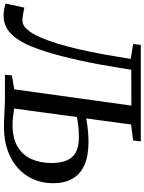

<svg xmlns="http://www.w3.org/2000/svg" viewBox="78 -893 790 1050"><g transform="rotate(90 473.0 -368.0)"><path d="M32 7.5Q18 7.5 4.5 5.2Q-9 3 -32.5 -3L-10.5 -106Q4 -103 19.2 -100.2Q34.5 -97.5 47.5 -96Q77.5 -92 98.5 -111Q119.5 -130 137.5 -163Q155 -196.5 171.2 -241.8Q187.5 -287 202.5 -344Q217.5 -401 231.8 -470.5Q246 -540 259 -621L270 -688L188.5 -701L193.5 -743H721L716.5 -701L629 -690L595.5 -444Q606.5 -447 627.8 -450Q649 -453 674.5 -455Q700 -457 724 -457Q801 -457 851 -434.5Q901 -412 925.5 -368.8Q950 -325.5 950 -262Q950 -207 929.5 -158.2Q909 -109.5 869.2 -72.8Q829.5 -36 772 -15.2Q714.5 5.5 640.5 5.5Q626.5 5.5 606.5 4.8Q586.5 4 564.8 2.8Q543 1.5 522.8 0.8Q502.5 0 487.5 0H357L360 -38L436.5 -51L525.5 -691.5L329.5 -691L317.5 -617Q308.5 -561 298.5 -507.2Q288.5 -453.5 277.2 -403.2Q266 -353 254 -306.8Q242 -260.5 228.8 -219.2Q215.5 -178 201.5 -143Q173 -73.5 132.2 -33Q91.5 7.5 32 7.5ZM629 -41.5Q703.5 -41.5 749.8 -69Q796 -96.5 817.8 -144.5Q839.5 -192.5 839.5 -255Q839.5 -305 825.2 -338.2Q811 -371.5 780.2 -388Q749.5 -404.5 698 -404.5Q662 -404.5 631.8 -400.5Q601.5 -396.5 588 -393.5L541.5 -50.5Q557 -48 582.5 -44.8Q608 -41.5 629 -41.5Z"/></g></svg>

Font: Merriweather 28pt
Style: Italic
Weight: 400
Italic angle: -7.8°
Version: Version 2.101